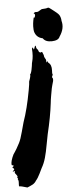

<svg xmlns="http://www.w3.org/2000/svg" viewBox="-20 -630 340 847"><path d="M32.4 99Q30.5 97.1 30.5 88.6Q30.5 80 34.8 64.8Q39 49.5 45.7 40Q51.4 30.5 63.8 1Q70.5 -15.2 76.2 -48.6Q81.9 -81.9 83.8 -90.5Q99 -148.6 106.7 -232.4Q109.5 -262.9 108.6 -270.5Q116.2 -297.1 112.4 -301Q114.3 -301.9 116.2 -308.1Q118.1 -314.3 119 -322.4Q120 -330.5 120.5 -338.6Q121 -346.7 121 -351.4L121.9 -357.1Q126.7 -381.9 121 -414.3L122.9 -421L124.8 -419Q127.6 -416.2 128.6 -411.4Q131.4 -413.3 132.4 -420.5Q133.3 -427.6 137.1 -428.6Q138.1 -427.6 138.6 -423.8Q139 -420 141.4 -416.2Q143.8 -412.4 147.6 -410.5Q147.6 -410.5 149.5 -405.7Q151.4 -400 158.1 -398.1Q163.8 -401 165.7 -401Q174.3 -386.7 174.3 -381Q174.3 -379 182.9 -366.7Q182.9 -365.7 183.8 -361.9Q184.8 -348.6 187.6 -359Q188.6 -361.9 191.4 -356.2Q192.4 -355.2 193.3 -353.3Q208.6 -344.8 209.5 -319Q209.5 -308.6 211.4 -301.9H213.3L210.5 -294.3Q207.6 -286.7 212.4 -286.7Q215.2 -279 214.3 -272.9Q213.3 -266.7 211 -255.7Q208.6 -244.8 208.6 -241Q207.6 -231.4 205.7 -209.5Q203.8 -187.6 203.8 -174.3Q201.9 -113.3 190.5 -38.1Q188.6 -24.8 185.7 8.1Q182.9 41 178.1 66.2Q173.3 91.4 163.8 111.4Q161.9 116.2 154.3 136.2Q146.7 156.2 138.1 167.6Q136.2 172.4 131.9 177.1Q127.6 181.9 123.8 184.3Q120 186.7 111.9 191.4Q103.8 196.2 101 197.1Q70.5 190.5 64.8 192.4Q62.9 190.5 62.9 177.6Q62.9 164.8 58.1 161Q60 160 60 158.1Q59 155.2 55.2 155.2Q61 149.5 52.4 141Q43.8 132.4 44.8 130.5Q47.6 128.6 46.2 127.6Q44.8 126.7 45.7 125.7Q45.7 123.8 39 126.7Q37.1 127.6 36.2 126.7Q36.2 125.7 37.1 124.8Q38.1 123.8 40 121.9Q41.9 120 42.9 117.1Q42.9 116.2 41.9 114.8Q41 113.3 39.5 112.4Q38.1 111.4 36.7 110.5Q35.2 109.5 34.3 108.6Q35.2 108.6 38.1 104.8L41 101.9L37.1 99ZM180 -609.5H181.9Q181 -609.5 180 -609.5ZM133.3 -567.6Q130.5 -571.4 128.6 -569.5Q128.6 -572.4 131.9 -574.8Q135.2 -577.1 139 -577.1Q146.7 -576.2 154.8 -583.3Q162.9 -590.5 168.6 -590.5Q177.1 -591.4 182.9 -592.9Q188.6 -594.3 189.5 -595.2Q190.5 -596.2 192.9 -596.2Q195.2 -596.2 196.7 -595.2Q198.1 -594.3 204.8 -590.5Q215.2 -583.8 219 -581.4Q222.9 -579 231 -573.3Q239 -567.6 242.4 -562.9Q245.7 -558.1 248.1 -551.9Q250.5 -545.7 251.4 -538.1Q263.8 -505.7 242.9 -468.6Q238.1 -451.4 209.5 -448.1Q181 -444.8 168.6 -461Q151.4 -462.9 141 -473.3Q130.5 -483.8 128.1 -499Q125.7 -514.3 126.2 -527.1Q126.7 -540 128.6 -552.4Q130.5 -552.4 130.5 -551.4L133.3 -554.3Q136.2 -562.9 133.3 -567.6Z"/></svg>

Font: KAZYinfo
Style: Bold
Weight: 700
Designer: emmanuel didier
Foundry: emmanuel didier
Version: Version 001.000